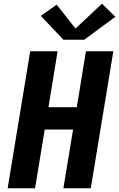

<svg xmlns="http://www.w3.org/2000/svg" viewBox="-20 -1010 640 1030"><path d="M21 0 142 -735H289L240 -435H392L441 -735H588L467 0H320L372 -315H220L168 0ZM320 -797 199 -925 284 -985 385 -857 527 -990 599 -920 432 -797Z"/></svg>

Font: Iosevka SS04 Heavy Extended
Style: Italic
Weight: 900
Width: 7
Italic angle: -9°
Monospace: yes
Designer: Belleve Invis
Foundry: Belleve Invis
Version: Version 19.0.0; ttfautohint (v1.8.4)